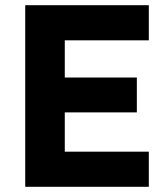

<svg xmlns="http://www.w3.org/2000/svg" viewBox="-20 -718 647 738"><path d="M552 0H77V-698H552V-563H229V-420H506V-286H229V-135H552Z"/></svg>

Font: IBM Plex Sans
Style: Regular
Weight: 400
Designer: Mike Abbink, Paul van der Laan, Pieter van Rosmalen
Foundry: Bold Monday
Version: Version 3.201